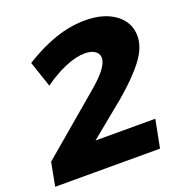

<svg xmlns="http://www.w3.org/2000/svg" viewBox="-128 -820 881 931"><g transform="rotate(-20 312.5 -354.5)"><path d="M260 -144H568.5L540.5 0H-0.5L22.5 -121L332 -383.5Q426 -463.5 426 -509.5Q426 -532.5 407 -545.8Q388 -559 354 -559Q310 -559 253.5 -535.2Q197 -511.5 140.5 -470.5L95.5 -604Q263 -709 410 -709Q507 -709 565.8 -665.5Q624.5 -622 624.5 -551Q624.5 -491.5 576.2 -428.5Q528 -365.5 439 -290.5Z"/></g></svg>

Font: Argentum Sans
Style: Bold Italic
Weight: 700
Italic angle: -11°
Designer: Julieta Ulanovsky (font), Cristiano Sobral (main changes and remaster)
Foundry: Julieta Ulanovsky (font), Cristiano Sobral (main changes and remaster)
Version: Version 2.007;June 15, 2022;FontCreator 14.0.0.2814 64-bit; 